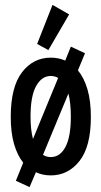

<svg xmlns="http://www.w3.org/2000/svg" viewBox="-20 -709 415 786"><path d="M101 57 45 31 75 -43Q51 -73 37.5 -119.5Q24 -166 24 -230Q24 -353 70 -413Q116 -473 188 -473Q220 -473 247 -461L270 -518L328 -491L299 -421Q324 -391 338 -343.5Q352 -296 352 -230Q352 -109 305.5 -50Q259 9 188 9Q154 9 127 -4ZM105 -231Q105 -178 115 -140L218 -390Q204 -398 188 -398Q151 -398 128 -357Q105 -316 105 -231ZM188 -66Q226 -66 248 -107.5Q270 -149 270 -231Q270 -288 260 -326L156 -75Q170 -66 188 -66ZM178 -504 132 -529 195 -689 263 -650Z"/></svg>

Font: Inconsolata Condensed SemiBold
Style: Regular
Weight: 600
Width: 3
Monospace: yes
Designer: Raph Levien, Cyreal, Brenton Simpson
Foundry: Raph Levien, Cyreal, Google
Version: Version 3.100; ttfautohint (v1.8.4.7-5d5b)